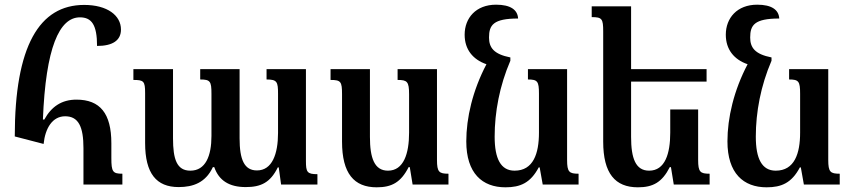

<svg xmlns="http://www.w3.org/2000/svg" viewBox="-20 -787 3633 819"><path d="M166 -173C173 -241 204 -291 258 -291C315 -291 336 -246 336 -155V0H502V-46C461 -46 455 -54 455 -113V-176C455 -303 407 -362 306 -362C243 -362 199 -332 169 -277H163C175 -584 233 -713 321 -713C371 -713 394 -681 394 -591C461 -591 496 -615 496 -661C496 -721 438 -766 339 -766C148 -766 43 -591 43 -205Z M1117 -492V-448C1162 -448 1166 -438 1166 -387V-220C1166 -130 1141 -60 1076 -60C1022 -60 1002 -106 1002 -197V-492H834V-448C877 -448 882 -440 882 -387V-207C882 -122 857 -59 792 -59C734 -59 718 -108 718 -197V-492H549V-446C593 -446 599 -441 599 -390V-177C599 -47 647 11 742 11C804 11 857 -8 888 -74H894C914 -16 959 11 1028 11C1093 11 1133 -8 1165 -73H1169L1179 0H1334V-44C1290 -44 1285 -53 1285 -100V-492Z M1587 12C1651 12 1690 -9 1723 -74H1728L1740 0H1893V-46C1853 -46 1844 -53 1844 -105V-492H1676V-446C1717 -446 1725 -439 1725 -385V-221C1725 -132 1702 -59 1635 -59C1577 -59 1558 -113 1558 -203V-492H1390V-446C1434 -446 1439 -439 1439 -385V-183C1439 -47 1490 12 1587 12Z M2136 12C2200 12 2243 -7 2278 -73H2282L2295 0H2448V-46C2408 -46 2399 -53 2399 -105V-492H2232V-448C2273 -448 2279 -440 2279 -387V-221C2279 -132 2255 -59 2175 -59C2116 -59 2090 -110 2090 -204C2090 -309 2111 -421 2157 -528V-542C2086 -556 2066 -584 2066 -627C2066 -680 2084 -708 2190 -708C2188 -745 2158 -767 2096 -767C2010 -767 1962 -710 1962 -639C1962 -576 1997 -533 2055 -513C1996 -401 1969 -284 1969 -184C1969 -48 2037 12 2136 12Z M2958 -320H2839V-221C2839 -132 2817 -59 2749 -59C2691 -59 2672 -112 2672 -203V-439H2994V-492H2672V-760H2504V-714C2548 -714 2553 -707 2553 -653V-183C2553 -47 2604 12 2701 12C2765 12 2804 -9 2837 -74H2842L2854 0H3007V-46C2967 -46 2958 -53 2958 -105Z M3250 12C3314 12 3357 -7 3392 -73H3396L3409 0H3562V-46C3522 -46 3513 -53 3513 -105V-492H3346V-448C3387 -448 3393 -440 3393 -387V-221C3393 -132 3369 -59 3289 -59C3230 -59 3204 -110 3204 -204C3204 -309 3225 -421 3271 -528V-542C3200 -556 3180 -584 3180 -627C3180 -680 3198 -708 3304 -708C3302 -745 3272 -767 3210 -767C3124 -767 3076 -710 3076 -639C3076 -576 3111 -533 3169 -513C3110 -401 3083 -284 3083 -184C3083 -48 3151 12 3250 12Z"/></svg>

Font: Noto Serif Armenian SemiCondensed SemiBold
Style: Regular
Weight: 600
Width: 4
Designer: Monotype Design Team
Foundry: Monotype Imaging Inc.
Version: Version 2.008